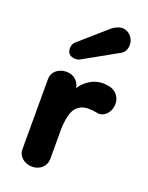

<svg xmlns="http://www.w3.org/2000/svg" viewBox="-145 -834 706 918"><g transform="rotate(20 208.0 -374.5)"><path d="M128 -619C117 -610 112 -598 112 -584C112 -557 127 -544 157 -544C168 -544 174 -549 181 -552L349 -646C367 -656 376 -673 376 -696C376 -732 347 -760 314 -760C297 -758 280 -751 264 -738ZM136 11C175 11 205 -17 205 -53V-213C208 -265 218 -300 234 -317C250 -334 270 -342 294 -342C308 -342 322 -341 336 -338C341 -337 345 -336 350 -336C377 -336 408 -363 408 -408C408 -440 386 -467 357 -475C344 -478 331 -480 317 -480C272 -480 228 -451 205 -414C201 -446 175 -472 136 -472C93 -472 64 -443 64 -410V-51C64 -15 96 11 136 11Z"/></g></svg>

Font: Dongle
Style: Bold
Weight: 700
Designer: Yanghee Ryu
Foundry: Yanghee Ryu
Version: Version 2.000